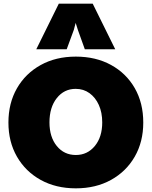

<svg xmlns="http://www.w3.org/2000/svg" viewBox="-20 -1012 828 1048"><path d="M394 16Q285 16 202 -30Q119 -76 72.5 -157Q26 -238 26 -343Q26 -449 72.5 -530Q119 -611 202 -657Q285 -703 394 -703Q503 -703 586 -657.5Q669 -612 715.5 -531Q762 -450 762 -343Q762 -238 715.5 -157Q669 -76 586 -30Q503 16 394 16ZM394 -166Q457 -166 497.5 -215Q538 -264 538 -344Q538 -398 519.5 -439Q501 -480 468.5 -503.5Q436 -527 393 -527Q330 -527 290 -476.5Q250 -426 250 -344Q250 -264 290 -215Q330 -166 394 -166ZM178 -743 301 -992H486L609 -743H443L405 -849L393 -887L383 -849L344 -743Z"/></svg>

Font: Paytone One
Style: Regular
Weight: 400
Designer: Vernon Adams
Foundry: Vernon Adams
Version: Version 1.002; ttfautohint (v1.8.4.7-5d5b);gftools[0.9.23]